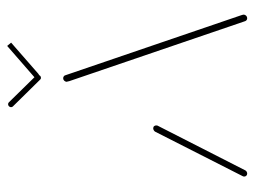

<svg xmlns="http://www.w3.org/2000/svg" viewBox="-108 -608 716 541"><g transform="rotate(-90 250.5 -338.0)"><path d="M31.5 0Q27.8 0 25.4 -2.4Q23 -4.8 23 -8.5Q23 -10.4 24.1 -12.6L149.6 -259.6Q151.1 -261.9 153.7 -263.3Q156.3 -264.8 158.9 -264.8Q163 -264.8 165.2 -262Q167.4 -259.3 167 -255.6Q167 -253.3 166.3 -252.2L40.4 -5.2Q39.3 -3 36.7 -1.5Q34.1 0 31.5 0ZM479.3 -9.3Q478.9 -5.6 476.1 -2.8Q473.3 0 469.3 0Q463.7 0 461.1 -5.2L291.9 -501.1Q290 -508.1 290 -509.3Q290.7 -513.3 293.5 -515.9Q296.3 -518.5 300 -518.5Q302.6 -518.5 305 -517Q307.4 -515.6 308.1 -513.3L477.4 -17.4Q479.3 -11.9 479.3 -9.3ZM218.5 -665.9Q218.9 -669.3 221.3 -671.5Q223.7 -673.7 227 -673.7Q230 -673.7 232.2 -671.5L307.8 -594.4Q309.6 -592.6 309.6 -590Q309.6 -586.3 307.2 -583.7Q304.8 -581.1 301.1 -581.1Q298.1 -581.1 296.3 -583.3L220.4 -660.4Q218.5 -662.2 218.5 -665.9ZM400.4 -665.2 312.6 -588.5Q310.4 -586.3 307 -586.3Q304.1 -586.3 302 -588.3Q300 -590.4 300 -593.3Q300 -597.8 303 -599.6L391.1 -676.3Z"/></g></svg>

Font: 26F Galaxy Sans Hairline
Style: Italic
Weight: 50
Italic angle: -5°
Designer: C₂₉H₂₅N₃O₅
Version: Version 1.200